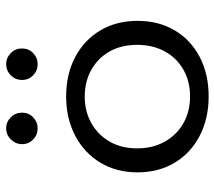

<svg xmlns="http://www.w3.org/2000/svg" viewBox="-58 -650 715 640"><g transform="rotate(-90 300.0 -329.5)"><path d="M299 8Q225 8 167.5 -22Q110 -52 78 -105.5Q46 -159 46 -229Q46 -299 78 -352.5Q110 -406 167.5 -436.5Q225 -467 299 -467Q374 -467 431 -436.5Q488 -406 519.5 -352.5Q551 -299 551 -229Q551 -159 519.5 -105.5Q488 -52 431 -22Q374 8 299 8ZM299 -54Q349 -54 388 -76Q427 -98 449 -138Q471 -178 471 -230Q471 -283 449 -322Q427 -361 388 -383Q349 -405 299 -405Q249 -405 210 -383Q171 -361 148.5 -322Q126 -283 126 -230Q126 -178 148.5 -138Q171 -98 210 -76Q249 -54 299 -54ZM193 -562Q171 -562 155.5 -577Q140 -592 140 -614Q140 -635 155.5 -651Q171 -667 193 -667Q214 -667 229.5 -651.5Q245 -636 245 -614Q245 -592 229.5 -577Q214 -562 193 -562ZM407 -562Q385 -562 369.5 -577Q354 -592 354 -614Q354 -636 369.5 -651.5Q385 -667 407 -667Q428 -667 443.5 -651.5Q459 -636 459 -614Q459 -592 443.5 -577Q428 -562 407 -562Z"/></g></svg>

Font: Inconsolata Expanded
Style: Regular
Weight: 400
Width: 7
Monospace: yes
Designer: Raph Levien, Cyreal, Brenton Simpson
Foundry: Raph Levien, Cyreal, Google
Version: Version 3.000; ttfautohint (v1.8.2.53-6de2)